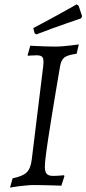

<svg xmlns="http://www.w3.org/2000/svg" viewBox="-20 -850 397 882"><path d="M256 -546Q247 -492 237 -433.5Q227 -375 218 -318.5Q209 -262 201.5 -213.5Q194 -165 190 -131.5Q186 -98 186 -85Q186 -60 195 -51Q204 -42 223 -42Q240 -42 257 -43.5Q274 -45 274 -45L276 -41L262 3Q262 3 249 2.5Q236 2 216.5 1.5Q197 1 175.5 0.5Q154 0 137 0Q119 0 99.5 2Q80 4 63.5 6Q47 8 36.5 10Q26 12 26 12L38 -31Q84 -40 102.5 -58Q121 -76 126 -118L178 -542Q182 -574 176.5 -585Q171 -596 149 -596Q139 -596 123.5 -595Q108 -594 108 -594Q108 -595 107.5 -595.5Q107 -596 107 -597L119 -640Q118 -640 138 -639Q158 -638 185.5 -637Q213 -636 232 -636Q249 -636 268 -637.5Q287 -639 303.5 -641Q320 -643 331 -644.5Q342 -646 342 -646L332 -603Q292 -598 276.5 -586.5Q261 -575 256 -546ZM353 -766Q353 -766 336 -760Q319 -754 289.5 -744Q260 -734 223 -720.5Q186 -707 147 -692L139 -697L133 -721Q168 -739 203.5 -758.5Q239 -778 268 -794Q297 -810 314.5 -820Q332 -830 332 -830L341 -824L357 -776Z"/></svg>

Font: Alegreya
Style: Italic
Weight: 400
Italic angle: -7°
Designer: Juan Pablo del Peral
Foundry: Huerta Tipografica
Version: Version 2.009